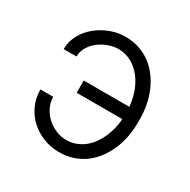

<svg xmlns="http://www.w3.org/2000/svg" viewBox="-132 -676 801 810"><g transform="rotate(30 268.5 -271.0)"><path d="M117.9 -180Q117.9 -153.4 129.6 -129.8Q141.3 -106.2 160.7 -88.2Q180 -70.3 204.7 -60Q229.4 -49.7 255.3 -49.7Q280.9 -49.7 302.4 -57.9Q323.9 -66.1 341.4 -80.1Q359 -94.1 372.5 -113.1Q386 -132.1 395.4 -153.6Q404.8 -175.1 410.3 -198.3Q415.8 -221.6 417.3 -244.3H195V-304H416.9Q414.4 -337.7 402.9 -371.1Q391.3 -404.5 371.1 -431.5Q350.9 -458.5 321.9 -475.3Q293 -492.2 255.3 -492.5Q232.2 -492.2 207.9 -483.5Q183.6 -474.8 163.5 -459.3Q143.5 -443.9 130.7 -422.8Q117.9 -401.6 117.9 -376.4H55.4Q55.4 -401.6 63.6 -424.5Q71.7 -447.4 86.1 -467Q100.5 -486.5 119.9 -502.3Q139.2 -518.1 161.4 -529.1Q183.6 -540.1 207.6 -546.2Q231.5 -552.2 255.3 -552.2Q292.3 -552.2 323.5 -541.7Q354.8 -531.2 379.8 -512.6Q404.8 -494 423.8 -468.4Q442.8 -442.8 455.8 -412.8Q468.8 -382.8 475.1 -349.4Q481.5 -316.1 481.5 -281.6V-261.7Q481.5 -227.6 475.1 -194.2Q468.8 -160.9 455.8 -130.7Q442.8 -100.5 423.8 -74.8Q404.8 -49 379.8 -30.2Q354.8 -11.4 323.5 -0.7Q292.3 9.9 255.3 9.9Q215.2 9.9 179 -4.1Q142.8 -18.1 115.2 -43.3Q87.7 -68.5 71.6 -103.5Q55.4 -138.5 55.4 -180Z"/></g></svg>

Font: Inter P Light
Style: Regular
Weight: 300
Designer: Rasmus Andersson
Foundry: rsms
Version: Version 3.018;git-588b23468